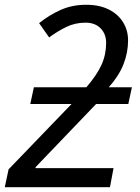

<svg xmlns="http://www.w3.org/2000/svg" viewBox="-36 -785 586 805"><path d="M-16 0 0 -75 264 -349H91L106 -419H326Q370 -470 389.5 -513Q409 -556 409 -605Q409 -643 385.5 -666.5Q362 -690 323 -690Q279 -690 242 -672Q205 -654 170 -628L128 -688Q169 -721 217.5 -743Q266 -765 325 -765Q381 -765 420.5 -745Q460 -725 480.5 -691Q501 -657 501 -616Q501 -564 481.5 -515Q462 -466 420 -419H517L502 -349H367L113 -84V-80H440L425 0Z"/></svg>

Font: Manna Sans
Style: Italic
Weight: 400
Italic angle: -12°
Designer: Monotype Design Team
Foundry: Monotype Imaging Inc.
Version: Version 2.001.1; ttfautohint (v1.8.2)